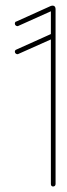

<svg xmlns="http://www.w3.org/2000/svg" viewBox="-20 -678 242 698"><path d="M47 -584Q46 -583 43 -583Q40 -583 37 -585.5Q34 -588 34 -592Q34 -595 35.5 -597.5Q37 -600 40 -600L164 -656Q172 -659 177 -656Q182 -653 182 -644V-9Q182 -5 179.5 -2.5Q177 0 173 0Q169 0 167 -2.5Q165 -5 165 -9V-637ZM47 -482Q46 -481 43 -481Q40 -481 37 -483.5Q34 -486 34 -490Q34 -493 35.5 -495Q37 -497 40 -498L169 -556Q170 -557 173 -557Q176 -557 179 -554.5Q182 -552 182 -548Q182 -545 180.5 -543Q179 -541 177 -540Z"/></svg>

Font: Libertine-Super Thin
Style: Regular
Weight: 100
Designer: Bastien Sozeau
Foundry: NBR — Bastien Sozeau
Version: Version 2.003;gftools[0.9.33]